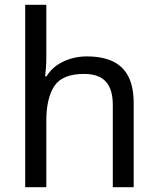

<svg xmlns="http://www.w3.org/2000/svg" viewBox="-20 -780 658 800"><path d="M173 -537Q173 -518 171.5 -498Q170 -478 168 -462H174Q191 -490 217 -508Q243 -526 275 -535.5Q307 -545 341 -545Q406 -545 449.5 -524.5Q493 -504 515 -461Q537 -418 537 -349V0H450V-343Q450 -408 421 -440Q392 -472 330 -472Q240 -472 206.5 -421.5Q173 -371 173 -277V0H85V-760H173Z"/></svg>

Font: hindi25
Style: Book
Weight: 400
Designer: Jelle Bosma - Monotype Design Team
Foundry: Monotype Imaging Inc.
Version: Version 2.003